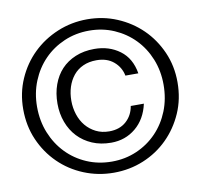

<svg xmlns="http://www.w3.org/2000/svg" viewBox="-82 -818 964 921"><g transform="rotate(-10 400.0 -357.5)"><path d="M598.6 -285.2Q582.5 -211.9 532 -169.9Q481.4 -127.9 412.6 -127.9Q361.3 -127.9 320.3 -145.5Q279.3 -163.1 250.5 -193.6Q221.7 -224.1 206.1 -266.1Q190.4 -308.1 190.4 -356.9Q190.4 -407.2 205.6 -449.2Q220.7 -491.2 248.5 -521Q276.4 -550.8 317.4 -567.9Q358.4 -585 409.7 -585Q481.4 -585 533.4 -546.4Q585.4 -507.8 597.7 -433.1H534.7Q526.4 -475.1 493.9 -502.4Q461.4 -529.8 410.6 -529.8Q373.5 -529.8 345 -516.8Q316.4 -503.9 297.4 -480.5Q278.3 -457 268.3 -426Q258.3 -395 258.3 -358.9Q258.3 -324.2 268.8 -292Q279.3 -259.8 299.3 -235.8Q319.3 -211.9 347.9 -197.5Q376.5 -183.1 412.6 -183.1Q463.4 -183.1 495.4 -211.7Q527.3 -240.2 534.7 -285.2H598.6ZM91.3 -358.9Q91.3 -290 115 -231.4Q138.7 -172.9 180.2 -129.9Q221.7 -86.9 278.1 -62.5Q334.5 -38.1 400.4 -38.1Q465.3 -38.1 521.5 -62.5Q577.6 -86.9 619.1 -129.9Q660.6 -172.9 684.1 -231.4Q707.5 -290 707.5 -358.9Q707.5 -425.8 684.1 -483.9Q660.6 -542 619.1 -584.5Q577.6 -627 521.5 -651.4Q465.3 -675.8 400.4 -675.8Q334.5 -675.8 278.1 -651.4Q221.7 -627 180.2 -584.5Q138.7 -542 115 -483.9Q91.3 -425.8 91.3 -358.9ZM23.9 -358.9Q23.9 -438 54 -506.1Q84 -574.2 135.3 -624Q186.5 -673.8 255.1 -702.4Q323.7 -731 400.4 -731Q477.5 -731 545.4 -702.4Q613.3 -673.8 664.3 -624Q715.3 -574.2 745.4 -506.1Q775.4 -438 775.4 -358.9Q775.4 -277.8 745.4 -209.5Q715.3 -141.1 664.3 -90.6Q613.3 -40 545.4 -12Q477.5 16.1 400.4 16.1Q323.7 16.1 255.1 -12Q186.5 -40 135 -90.6Q83.5 -141.1 53.7 -209.5Q23.9 -277.8 23.9 -358.9Z"/></g></svg>

Font: XB Khoramshahr
Style: Oblique
Weight: 400
Italic angle: 12°
Designer: Behnam
Foundry: Irmug
Version: Version 8.005 2009